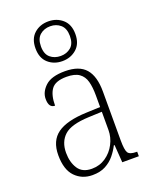

<svg xmlns="http://www.w3.org/2000/svg" viewBox="-152 -898 788 991"><g transform="rotate(-20 242.0 -402.0)"><path d="M182 10Q125 10 87.5 -28.5Q50 -67 50 -147Q50 -226 101.5 -263Q153 -300 262 -304L338 -307V-371Q338 -416 329.5 -447.5Q321 -479 297 -496Q273 -513 228 -513Q166 -513 144 -482Q122 -451 122 -393Q88 -393 88 -442Q88 -480 121.5 -511.5Q155 -543 230 -543Q308 -543 343.5 -502Q379 -461 379 -377V-109Q379 -56 389 -40.5Q399 -25 435 -25H439V0H348L341 -97H337Q324 -71 304 -46.5Q284 -22 254.5 -6Q225 10 182 10ZM190 -22Q233 -22 266.5 -45Q300 -68 319 -104.5Q338 -141 338 -181V-281L265 -278Q167 -274 129.5 -239.5Q92 -205 92 -145Q92 -93 115 -57.5Q138 -22 190 -22ZM237 -596Q191 -596 159.5 -624Q128 -652 128 -705Q128 -758 159.5 -786Q191 -814 237 -814Q283 -814 315 -786Q347 -758 347 -705Q347 -652 315 -624Q283 -596 237 -596ZM238 -624Q271 -624 294 -643.5Q317 -663 317 -705Q317 -747 294 -767Q271 -787 238 -787Q204 -787 181 -767Q158 -747 158 -705Q158 -663 181 -643.5Q204 -624 238 -624Z"/></g></svg>

Font: Noto Serif Khmer SemiCondensed ExtraLight
Style: Regular
Weight: 200
Width: 4
Designer: Danh Hong and the Monotype Design Team
Foundry: Monotype Imaging Inc.
Version: Version 2.004; ttfautohint (v1.8.4.7-5d5b)